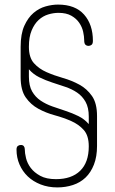

<svg xmlns="http://www.w3.org/2000/svg" viewBox="-20 -751 501 837"><path d="M367 -113Q367 -160 345 -184.5Q323 -209 290 -223.5Q257 -238 218.5 -248.5Q180 -259 147 -277Q114 -295 92 -326.5Q70 -358 70 -415V-547Q70 -603 86 -638.5Q102 -674 126 -694.5Q150 -715 178.5 -723Q207 -731 233 -731Q308 -731 346.5 -687.5Q385 -644 385 -573Q385 -560 379 -555.5Q373 -551 366 -551Q358 -551 352.5 -556Q347 -561 347 -576Q347 -592 342.5 -612.5Q338 -633 325.5 -651.5Q313 -670 291 -682.5Q269 -695 235 -695Q213 -695 190 -688Q167 -681 148.5 -664Q130 -647 118 -618.5Q106 -590 106 -547Q106 -500 128 -475.5Q150 -451 183 -436.5Q216 -422 254.5 -411Q293 -400 326 -382Q359 -364 381 -332.5Q403 -301 403 -245V-115Q403 -68 389.5 -33.5Q376 1 353 23Q330 45 298 55.5Q266 66 230 66Q190 66 157 53Q124 40 101 18Q78 -4 65 -34Q52 -64 52 -99Q52 -110 57.5 -114.5Q63 -119 71 -119Q80 -119 84 -113.5Q88 -108 88 -101Q88 -84 93.5 -61.5Q99 -39 114 -19Q129 1 155.5 15.5Q182 30 224 30Q292 30 329.5 -6.5Q367 -43 367 -113ZM367 -243Q367 -282 353 -307Q339 -332 316 -347.5Q293 -363 264.5 -372.5Q236 -382 207 -391.5Q178 -401 151.5 -414Q125 -427 106 -449V-417Q106 -377 120 -352.5Q134 -328 157 -312.5Q180 -297 208.5 -287Q237 -277 266 -267.5Q295 -258 321.5 -245Q348 -232 367 -210Z"/></svg>

Font: AkaAcidDosis
Style: ExtraLight
Weight: 250
Designer: Edgar Tolentino, Pablo Impallari, Igino Marini, Aka-Acid
Foundry: Edgar Tolentino, Pablo Impallari, Igino Marini, Aka-Acid
Version: Version 1.007